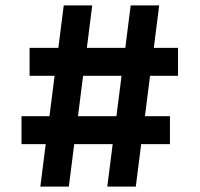

<svg xmlns="http://www.w3.org/2000/svg" viewBox="-20 -694 743 714"><path d="M642 -412H538L519 -262H612V-158H505L485 0H379L399 -158H256L236 0H130L150 -158H60V-262H164L183 -412H90V-516H197L217 -674H323L303 -516H446L466 -674H572L552 -516H642ZM413 -262 432 -412H289L270 -262Z"/></svg>

Font: Biryani DemiBold
Style: Regular
Weight: 600
Designer: Dan Reynolds and Mathieu Réguer
Foundry: Dan Reynolds and Mathieu Réguer
Version: Version 1.003;PS 001.003;hotconv 1.0.70;makeotf.lib2.5.58329